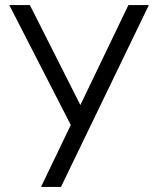

<svg xmlns="http://www.w3.org/2000/svg" viewBox="-20 -740 626 760"><path d="M569.3 -720H488.3L142.3 0H221.3ZM304.2 -312.2 98.2 -720H16.7L264.5 -236.8Z"/></svg>

Font: Vela Sans GX ExtLt
Style: Regular
Weight: 200
Designer: Principal design: Mikhail Sharanda - project Manrope.
Design modification: Ravid Balaliev
Foundry: Mikhail Sharanda
Version: Version 1.001